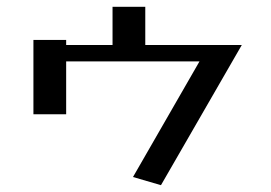

<svg xmlns="http://www.w3.org/2000/svg" viewBox="-20 -499 795 563"><path d="M406 -479H310V-367H174V-382H78V-164H174V-319H565L370 20L452 44L689 -367H406Z"/></svg>

Font: LXGW Marker Gothic
Style: Regular
Weight: 400
Version: Version 1.001